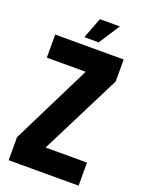

<svg xmlns="http://www.w3.org/2000/svg" viewBox="-158 -920 740 993"><g transform="rotate(20 212.5 -423.5)"><path d="M214 -847H324L249 -732H170ZM24 -693H401V-572L177 -127H405V0H20V-127L238 -566H24Z"/></g></svg>

Font: Khand Black
Style: Regular
Weight: 900
Designer: Sanchit Sawaria and Jyotish Sonowal (Devanagari), Satya Rajpurohit (Latin)
Foundry: Indian Type Foundry
Version: Version 2.000;PS 1.0;hotconv 1.0.79;makeotf.lib2.5.61930